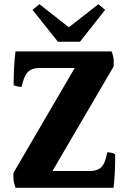

<svg xmlns="http://www.w3.org/2000/svg" viewBox="-20 -985 609 915"><path d="M361 -786H256L135 -938L168 -965L308 -855L449 -965L481 -938ZM407 -170Q444 -170 463 -188.5Q482 -207 491 -259Q513 -259 529 -250Q529 -151 521 -90H54Q44 -118 44 -138Q44 -158 44 -161L336 -661H168Q132 -661 113 -642Q94 -623 83 -571Q64 -571 45 -579Q45 -673 54 -740H512Q522 -713 522 -692.5Q522 -672 522 -669L230 -170Z"/></svg>

Font: Halant
Style: Bold
Weight: 700
Designer: Hitesh Malaviya (Devanagari), Satya Rajpurohit (Latin)
Foundry: Indian Type Foundry
Version: Version 1.101;PS 1.0;hotconv 1.0.78;makeotf.lib2.5.61930; tt